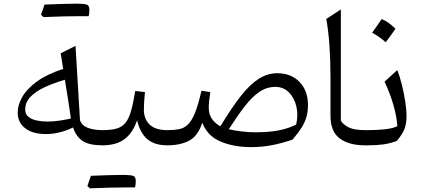

<svg xmlns="http://www.w3.org/2000/svg" viewBox="-20 -794 2308 1049"><path d="M325.2 -417.5 311.5 -502.9 392.6 -543.5 417 -137.2Q426.8 -108.4 459.7 -95.7Q492.7 -83 540 -83H540.5V0H540Q467.8 0 431.6 -23.7Q395.5 -47.4 379.4 -97.7Q304.2 -61.5 231 -61.5Q158.2 -61.5 117.4 -93.5Q76.7 -125.5 76.7 -178.7Q76.7 -221.2 102.1 -265.1Q127.4 -309.1 182.1 -348.9Q236.8 -388.7 325.2 -417.5ZM334.5 -358.4Q276.4 -341.3 226.8 -318.8Q177.2 -296.4 147.5 -266.1Q117.7 -235.8 117.7 -194.8Q117.7 -170.4 135.3 -156Q152.8 -141.6 180.4 -135.7Q208 -129.9 237.8 -129.9Q274.4 -129.9 308.8 -135.5Q343.3 -141.1 367.2 -146.5Q360.4 -195.8 353 -243.2Q345.7 -290.5 334.5 -358.4ZM414.1 -705.6Q334.5 -705.6 217.3 -700.7L204.1 -713.4Q215.8 -748.5 223.1 -769Q343.8 -773.9 394.5 -773.9Q445.3 -773.9 456.8 -767.6Q468.3 -761.2 468.3 -740.5Q468.3 -719.7 464.4 -705.6Z M667.5 230Q587.9 230 470.7 234.9L457.5 222.2Q469.2 187 476.6 166.5Q597.2 161.6 647.9 161.6Q698.7 161.6 710.2 168Q721.7 174.3 721.7 195.1Q721.7 215.8 717.8 230ZM540.5 0Q524.9 0 524.9 -31.7V-51.3Q524.9 -83 540.5 -83Q586.9 -83 616.9 -91.6Q647 -100.1 665.5 -123Q684.1 -146 696 -188Q708 -230 718.8 -296.9L772 -291Q766.1 -234.9 766.1 -194.8Q766.1 -143.1 797.9 -113Q829.6 -83 894 -83H894.5V0H894Q824.2 0 784.7 -33.9Q745.1 -67.9 729 -137.2Q706.5 -68.8 660.9 -34.4Q615.2 0 540.5 0Z M1495.1 -394Q1570.3 -394 1616.5 -346.2Q1662.6 -298.3 1662.6 -220.7Q1662.6 -186 1654.8 -157Q1647 -127.9 1628.7 -98.4Q1610.4 -68.8 1578.1 -31.2Q1522 -11.7 1466.8 -1Q1411.6 9.8 1353 9.8Q1257.8 9.8 1185.8 -20.3Q1113.8 -50.3 1085 -123.5Q1062 -51.3 1013.7 -25.6Q965.3 0 894.5 0Q878.9 0 878.9 -31.7V-51.3Q878.9 -83 894.5 -83Q929.7 -83 956.8 -87.9Q983.9 -92.8 1005.4 -112.5Q1026.9 -132.3 1044.9 -176.3Q1063 -220.2 1080.6 -298.3L1128.9 -291Q1124.5 -263.2 1122.6 -242.7Q1120.6 -222.2 1120.6 -206.5Q1120.6 -169.4 1137.9 -144.5Q1155.3 -119.6 1184.1 -104Q1245.1 -205.1 1295.4 -269Q1345.7 -333 1393.8 -363.5Q1441.9 -394 1495.1 -394ZM1484.9 -319.3Q1438 -319.3 1398.2 -292.7Q1358.4 -266.1 1318.4 -214.6Q1278.3 -163.1 1230 -87.9Q1261.7 -80.6 1300.3 -75.9Q1338.9 -71.3 1374 -71.3Q1449.7 -71.3 1501.7 -81.3Q1553.7 -91.3 1598.1 -113.3Q1610.4 -165.5 1599.1 -212.6Q1587.9 -259.8 1558.1 -289.6Q1528.3 -319.3 1484.9 -319.3Z M1842.3 -742.7V-134.8Q1856.4 -111.8 1886.5 -97.4Q1916.5 -83 1974.6 -83H1975.1V0H1974.6Q1885.3 0 1835.4 -38.1Q1785.6 -76.2 1785.6 -161.1V-376.5Q1785.6 -561.5 1762.7 -690.4Z M2065.4 -689.9Q2100.1 -676.8 2140.6 -636.7Q2114.3 -598.6 2087.4 -563Q2070.8 -578.1 2052 -591.3Q2033.2 -604.5 2013.2 -615.2Q2026.9 -633.8 2039.3 -652.1Q2051.8 -670.4 2065.4 -689.9ZM1975.1 0Q1959.5 0 1959.5 -31.7V-51.3Q1959.5 -83 1975.1 -83H1993.7Q2041.5 -83 2085 -87.9Q2128.4 -92.8 2150.9 -105Q2147.5 -154.8 2130.9 -215.3Q2114.3 -275.9 2081.1 -347.7L2150.4 -411.1Q2164.1 -377.9 2175.5 -331.5Q2187 -285.2 2194.1 -239.5Q2201.2 -193.8 2201.2 -161.6Q2201.2 -117.7 2189.5 -88.4Q2177.7 -59.1 2147.9 -23.9Q2110.8 -10.3 2074.5 -5.1Q2038.1 0 1987.3 0Z"/></svg>

Font: Pinar Regular
Style: Regular
Weight: 400
Designer: Amin Abedi
Version: Version 3.000